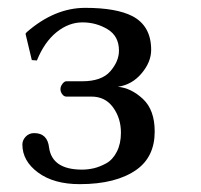

<svg xmlns="http://www.w3.org/2000/svg" viewBox="-20 -459 511 489"><path d="M74 -305 61 -306 45 -373 48 -377Q119 -439 197 -439Q276 -439 317 -418Q365 -393 365 -332Q365 -301 340.5 -272Q316 -243 280 -238Q314 -235 344 -207Q374 -179 374 -124Q374 -60 328 -27Q276 10 183 10Q117 10 77 -19.5Q37 -49 37 -91Q37 -102 45.5 -111Q54 -120 67 -120Q101 -120 105 -83Q113 -27 189 -27Q204 -27 219 -30.5Q234 -34 250.5 -43Q267 -52 277.5 -72.5Q288 -93 288 -121Q288 -158 268 -185.5Q248 -213 213 -213H149Q143 -213 138.5 -219Q134 -225 134 -232Q134 -239 139 -245.5Q144 -252 149 -252H189Q239 -252 261 -277.5Q283 -303 283 -330Q283 -367 254 -384.5Q225 -402 190 -402Q155 -402 124 -377Q93 -352 74 -305Z"/></svg>

Font: Libertinus Sans
Style: Regular
Weight: 400
Designer: Philipp H. Poll
Foundry: Khaled Hosny
Version: Version 6.1